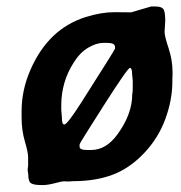

<svg xmlns="http://www.w3.org/2000/svg" viewBox="-20 -541 544 577"><path d="M325.7 -395V-399.9Q325.7 -412.1 302.7 -412.1H290Q270 -412.1 245.4 -397.9Q220.7 -383.8 201.2 -352.5Q164.1 -294.4 164.1 -224.1V-210.4L165 -200.7L166 -188Q166 -167 172.4 -167H173.8Q182.1 -167 224.6 -233.4Q325.7 -392.1 325.7 -395ZM219.2 -107.4V-100.1Q219.2 -90.3 241.2 -90.3H254.4Q298.8 -90.3 333 -137.2Q377.4 -198.2 377.4 -257.8L377.9 -260.7L378.4 -264.2L378.9 -274.4V-299.3L377 -318.4Q377 -336.9 370.4 -336.9Q363.8 -336.9 291.5 -223.6Q219.2 -110.4 219.2 -107.4ZM44.9 -188V-207Q44.9 -271.5 72.3 -333Q126 -454.6 237.3 -489.7Q284.2 -504.4 323.7 -504.4Q325.2 -504.4 326.2 -504.4Q366.7 -503.9 374 -503.9L434.1 -521.5H447.3Q463.9 -521.5 470.2 -514.6Q476.6 -507.8 476.6 -478.5L474.6 -445.3Q474.6 -432.1 486.6 -396.2Q498.5 -360.4 498.5 -324.2V-314.5L498 -305.2V-295.9Q498 -240.7 476.6 -182.6Q455.1 -124.5 411.6 -79.3Q368.2 -34.2 317.1 -15.4Q266.1 3.4 201.2 3.4L186 4.4L170.9 3.9Q166.5 3.9 145 9.5Q123.5 15.1 109.9 15.1H103.5Q82.5 15.1 73.7 10Q64.9 4.9 64.9 -17.1L63 -30.3L64.5 -43.5V-68.4Q64.5 -83 54.7 -116.2Q44.9 -149.4 44.9 -188Z"/></svg>

Font: Averia Sans Libre
Style: Bold Italic
Weight: 700
Italic angle: -6.90001°
Version: Version 1.002